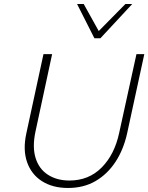

<svg xmlns="http://www.w3.org/2000/svg" viewBox="-20 -927 737 954"><path d="M318 7Q242 7 189 -26.5Q136 -60 114.5 -121.5Q93 -183 111 -265L196 -658H239L156 -272Q140 -196 157 -141.5Q174 -87 218.5 -58.5Q263 -30 325 -30Q421 -30 485 -94.5Q549 -159 572 -266L658 -658H697L612 -266Q594 -184 554 -123Q514 -62 455 -27.5Q396 7 318 7ZM449 -737 460 -762 603 -907H637L479 -737ZM449 -737 363 -907H396L476 -763L479 -737Z"/></svg>

Font: Ysabeau Infant ExtraLight
Style: Italic
Weight: 250
Italic angle: -12°
Designer: Christian Thalmann (Catharsis Fonts)
Version: Version 2.001;gftools[0.9.30]; featfreeze: ss01,ss02,lnum